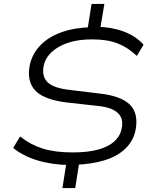

<svg xmlns="http://www.w3.org/2000/svg" viewBox="-20 -840 788 975"><path d="M297 115 318 -18 334 -2Q245 -3 170.5 -25.5Q96 -48 47 -89L82 -147Q135 -105 197 -85.5Q259 -66 349 -66Q425 -66 477 -80Q529 -94 559 -120.5Q589 -147 597 -183Q606 -221 593.5 -246Q581 -271 549.5 -285Q518 -299 468 -303L316 -320Q243 -329 198 -352Q153 -375 136.5 -415.5Q120 -456 132 -513Q145 -569 186 -611Q227 -653 293 -676.5Q359 -700 446 -702L424 -688L445 -820H510L488 -688L473 -704Q546 -703 608 -680Q670 -657 709 -613L675 -556Q630 -599 577.5 -619.5Q525 -640 448 -640Q346 -640 280.5 -603Q215 -566 202 -507Q191 -452 222 -422Q253 -392 337 -383L486 -365Q595 -353 640 -308Q685 -263 668 -177Q656 -123 616.5 -85Q577 -47 512 -26.5Q447 -6 358 -3L383 -19L362 115Z"/></svg>

Font: Nunito Sans 10pt Expanded Light
Style: Italic
Weight: 300
Width: 7
Italic angle: -9°
Designer: Vernon Adams
Foundry: Vernon Adams
Version: Version 3.101;gftools[0.9.27]